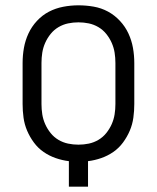

<svg xmlns="http://www.w3.org/2000/svg" viewBox="-20 -702 590 722"><path d="M239 0V-96Q214 -99 189.5 -107.5Q165 -116 144 -130.5Q123 -145 107.5 -166Q92 -187 82 -210.5Q72 -234 68.5 -259.5Q65 -285 65 -311V-465Q65 -494 70 -522Q75 -550 87 -576Q99 -602 119 -623.5Q139 -645 164 -658Q189 -671 217.5 -676.5Q246 -682 275 -682Q304 -682 332.5 -677Q361 -672 386 -658.5Q411 -645 431 -623.5Q451 -602 463 -576Q475 -550 480 -522Q485 -494 485 -465V-311Q485 -285 481.5 -259.5Q478 -234 468 -210.5Q458 -187 442.5 -166Q427 -145 406 -130.5Q385 -116 360.5 -107.5Q336 -99 311 -96V0ZM275 -158Q295 -158 314 -162Q333 -166 350 -176Q367 -186 379.5 -201.5Q392 -217 400 -235Q408 -253 411 -272Q414 -291 414 -311V-465Q414 -485 411 -504Q408 -523 400 -541Q392 -559 379.5 -574.5Q367 -590 350 -600Q333 -610 314 -614Q295 -618 275 -618Q255 -618 236 -614Q217 -610 200 -600Q183 -590 170.5 -574.5Q158 -559 150 -541Q142 -523 139 -504Q136 -485 136 -465V-311Q136 -291 139 -272Q142 -253 150 -235Q158 -217 170.5 -201.5Q183 -186 200 -176Q217 -166 236 -162Q255 -158 275 -158Z"/></svg>

Font: Lode Term
Style: Regular
Weight: 400
Monospace: yes
Designer: Belleve Invis
Foundry: Belleve Invis
Version: Version 29.2.0